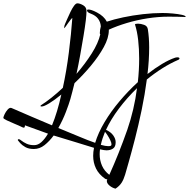

<svg xmlns="http://www.w3.org/2000/svg" viewBox="-143 -766 1134 1152"><path d="M550 366Q530 361 514 347.5Q498 334 498 320Q498 318 498.5 316Q499 314 500 312Q500 310 501 310H500Q492 310 487 306Q450 280 433 245Q416 210 416 169Q416 146 421 121Q377 108 315.5 88.5Q254 69 179 47Q154 81 124.5 104.5Q95 128 60 128Q29 128 9 116.5Q-11 105 -21.5 93Q-32 81 -34 78Q-36 76 -36 74Q-36 69 -30 69Q-25 69 -14 78Q-3 87 16 96Q35 105 62 105Q85 105 105.5 86.5Q126 68 145 36L7 -14Q6 -11 5.5 -5.5Q5 0 -1 0Q-4 0 -10 -3Q-28 -12 -55 -23Q-82 -34 -102.5 -44Q-123 -54 -123 -59Q-122 -67 -115 -81.5Q-108 -96 -98 -107.5Q-88 -119 -79 -119Q-77 -119 -76 -118.5Q-75 -118 -74 -118Q-14 -92 47.5 -65.5Q109 -39 169 -14Q201 -91 225 -199Q185 -166 153 -146.5Q121 -127 107 -127Q100 -127 100 -130Q100 -132 102 -134Q132 -153 166 -180Q200 -207 234 -239Q256 -340 270 -450.5Q284 -561 291 -658Q289 -658 281.5 -649Q274 -640 265.5 -627.5Q257 -615 250.5 -606Q244 -597 243 -597Q242 -597 242 -600Q242 -611 248 -624Q252 -633 260.5 -652.5Q269 -672 279.5 -694Q290 -716 301 -731Q312 -746 321 -746Q336 -746 356 -734.5Q376 -723 376 -700Q376 -690 375 -676.5Q374 -663 372 -645Q367 -604 358 -550Q349 -496 338.5 -437.5Q328 -379 316 -323Q368 -383 407.5 -445.5Q447 -508 459 -561H458Q456 -561 456 -568Q456 -586 462 -608Q460 -634 445.5 -653.5Q431 -673 402 -684Q379 -692 379 -704Q379 -709 388 -709Q395 -709 407.5 -705Q420 -701 439 -691Q481 -669 498 -636Q540 -650 596.5 -662Q653 -674 714.5 -681Q776 -688 832 -688Q861 -688 893.5 -685Q926 -682 948.5 -677Q971 -672 971 -665Q971 -664 969 -664Q947 -665 921.5 -665.5Q896 -666 869 -666Q807 -666 742.5 -656Q678 -646 618 -628Q558 -610 510 -588V-585Q510 -539 480 -484Q450 -429 403 -372.5Q356 -316 304 -267Q297 -240 291 -215.5Q285 -191 279 -171Q271 -143 252.5 -94.5Q234 -46 207 2Q276 30 331.5 53.5Q387 77 428 91Q446 31 484.5 -33.5Q523 -98 575 -159.5Q627 -221 684 -273Q688 -309 690 -344.5Q692 -380 692 -414Q692 -473 686 -525.5Q680 -578 667 -619Q667 -624 685 -624Q702 -624 721.5 -617Q741 -610 744 -591Q748 -566 750 -538.5Q752 -511 752 -482Q752 -444 749.5 -403.5Q747 -363 742 -322Q787 -357 829.5 -382.5Q872 -408 908 -420Q912 -421 915 -421.5Q918 -422 921 -422Q934 -422 934 -415Q934 -412 929 -408Q880 -387 831.5 -356.5Q783 -326 738 -289Q726 -198 707 -106.5Q688 -15 667 66.5Q646 148 628 211Q616 254 607.5 282.5Q599 311 586.5 330.5Q574 350 550 366ZM496 136Q483 136 457 130Q455 145 455 159Q455 196 469 228Q483 260 513 283Q570 157 621 12Q641 -46 656 -109.5Q671 -173 679 -237Q619 -179 570.5 -114.5Q522 -50 493 13Q522 26 536.5 46.5Q551 67 551 87Q551 115 535 125.5Q519 136 496 136ZM526 100Q526 91 519 76Q512 61 503 47Q494 33 487 25Q470 66 462 103Q490 111 507 111Q516 111 521 109Q526 107 526 100Z"/></svg>

Font: Comforter
Style: Regular
Weight: 400
Designer: Robert E. Leuschke
Foundry: Robert E. Leuschke
Version: Version 1.013; ttfautohint (v1.8.3)